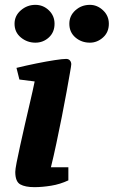

<svg xmlns="http://www.w3.org/2000/svg" viewBox="-20 -762 469 792"><path d="M122 10Q84 10 63.5 -1.5Q43 -13 43 -53Q43 -63 48.5 -91.5Q54 -120 63 -160.5Q72 -201 82.5 -247.5Q93 -294 104 -340.5Q115 -387 123 -426L60 -434L48 -482Q89 -492 131 -500.5Q173 -509 206 -514Q239 -519 253 -519Q263 -519 268.5 -512.5Q274 -506 274 -497Q274 -492 268.5 -461Q263 -430 254.5 -382.5Q246 -335 235 -280Q224 -225 212.5 -170.5Q201 -116 190 -72H262V-18Q228 -2 191 4Q154 10 122 10ZM351 -586Q316 -586 291 -607.5Q266 -629 266 -664Q266 -697 291 -719.5Q316 -742 351 -742Q381 -742 405 -719.5Q429 -697 429 -664Q429 -629 405 -607.5Q381 -586 351 -586ZM126 -586Q92 -586 66 -607.5Q40 -629 40 -664Q40 -697 66 -719.5Q92 -742 126 -742Q158 -742 181.5 -719.5Q205 -697 205 -664Q205 -629 181.5 -607.5Q158 -586 126 -586Z"/></svg>

Font: Manuale ExtraBold
Style: Italic
Weight: 800
Italic angle: -11°
Designer: Eduardo Tunni / Pablo Cosgaya
Foundry: Eduardo Tunni / Pablo Cosgaya
Version: Version 1.002